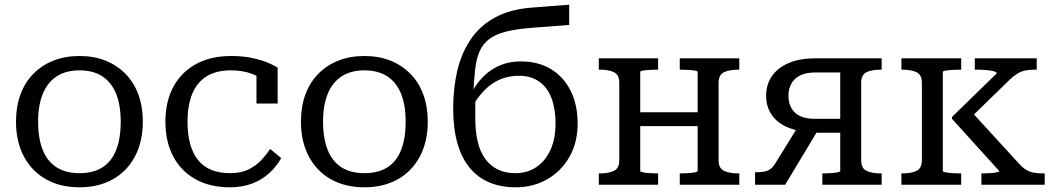

<svg xmlns="http://www.w3.org/2000/svg" viewBox="-20 -785 4479 816"><path d="M587 -268Q587 -183 553.5 -120Q520 -57 459.5 -23Q399 11 318 11Q236 11 175.5 -23Q115 -57 81.5 -120Q48 -183 48 -268Q48 -332 67 -383.5Q86 -435 122 -471.5Q158 -508 207.5 -527.5Q257 -547 318 -547Q379 -547 428 -527.5Q477 -508 513 -471.5Q549 -435 568 -383.5Q587 -332 587 -268ZM142 -268Q142 -196 162 -147Q182 -98 221 -73.5Q260 -49 318 -49Q376 -49 415 -73.5Q454 -98 473.5 -147Q493 -196 493 -268Q493 -338 473.5 -386.5Q454 -435 415 -460.5Q376 -486 318 -486Q260 -486 221 -460.5Q182 -435 162 -386.5Q142 -338 142 -268Z M959 -49Q1003 -49 1034.5 -64Q1066 -79 1088.5 -102.5Q1111 -126 1128 -152L1175 -113Q1155 -77 1123.5 -48.5Q1092 -20 1050.5 -4.5Q1009 11 957 11Q872 11 810.5 -23.5Q749 -58 716 -120.5Q683 -183 683 -268Q683 -354 717 -416.5Q751 -479 813.5 -513Q876 -547 962 -547Q1014 -547 1054 -538Q1094 -529 1121 -517.5Q1148 -506 1160 -497V-345H1070V-474Q1080 -473 1089 -469.5Q1098 -466 1104 -460Q1110 -454 1113 -447Q1116 -440 1116 -432Q1094 -455 1053 -470.5Q1012 -486 962 -486Q899 -486 858 -460.5Q817 -435 797 -386Q777 -337 777 -268Q777 -215 788 -174Q799 -133 821.5 -105Q844 -77 878 -63Q912 -49 959 -49Z M1798 -268Q1798 -183 1764.5 -120Q1731 -57 1670.5 -23Q1610 11 1529 11Q1447 11 1386.5 -23Q1326 -57 1292.5 -120Q1259 -183 1259 -268Q1259 -332 1278 -383.5Q1297 -435 1333 -471.5Q1369 -508 1418.5 -527.5Q1468 -547 1529 -547Q1590 -547 1639 -527.5Q1688 -508 1724 -471.5Q1760 -435 1779 -383.5Q1798 -332 1798 -268ZM1353 -268Q1353 -196 1373 -147Q1393 -98 1432 -73.5Q1471 -49 1529 -49Q1587 -49 1626 -73.5Q1665 -98 1684.5 -147Q1704 -196 1704 -268Q1704 -338 1684.5 -386.5Q1665 -435 1626 -460.5Q1587 -486 1529 -486Q1471 -486 1432 -460.5Q1393 -435 1373 -386.5Q1353 -338 1353 -268Z M2243 -753 2399 -765V-679L2243 -667Q2175 -662 2130 -650.5Q2085 -639 2058 -618Q2031 -597 2017.5 -565Q2004 -533 1999 -487Q1994 -441 1991 -378H2000Q2000 -358 2000 -342.5Q2000 -327 2000 -312Q2000 -297 2000 -280Q2000 -225 2010.5 -182Q2021 -139 2042.5 -109.5Q2064 -80 2096 -64.5Q2128 -49 2170 -49Q2222 -49 2260.5 -75.5Q2299 -102 2320 -149Q2341 -196 2341 -260Q2341 -322 2324 -367.5Q2307 -413 2272 -438Q2237 -463 2185 -463Q2142 -463 2106.5 -448Q2071 -433 2042 -404.5Q2013 -376 1988 -333L1987 -396Q2011 -439 2042 -467Q2073 -495 2110.5 -509.5Q2148 -524 2193 -524Q2268 -524 2322 -491Q2376 -458 2405.5 -398.5Q2435 -339 2435 -260Q2435 -180 2400.5 -119Q2366 -58 2306.5 -23.5Q2247 11 2171 11Q2109 11 2060 -9.5Q2011 -30 1976.5 -71.5Q1942 -113 1924 -176Q1906 -239 1906 -323Q1906 -410 1923.5 -484.5Q1941 -559 1980 -617Q2019 -675 2083.5 -710.5Q2148 -746 2243 -753Z M2612 -104V-433Q2612 -467 2589.5 -478Q2567 -489 2528 -489H2525V-537H2777V-489H2773Q2759 -489 2742 -488Q2725 -487 2713 -485Q2701 -483 2701 -479V-58Q2701 -55 2713 -52.5Q2725 -50 2742 -49Q2759 -48 2773 -48H2777V0H2525V-48H2528Q2567 -48 2589.5 -59Q2612 -70 2612 -104ZM2945 -58V-479Q2945 -483 2933 -485Q2921 -487 2904 -488Q2887 -489 2873 -489H2869V-537H3122V-489H3119Q3080 -489 3057 -478Q3034 -467 3034 -433V-104Q3034 -70 3057 -59Q3080 -48 3119 -48H3122V0H2869V-48H2873Q2887 -48 2904 -49Q2921 -50 2933 -52.5Q2945 -55 2945 -58ZM2661 -249V-308H2996V-249Z M3551 -477H3446Q3388 -477 3359.5 -450Q3331 -423 3331 -378Q3331 -332 3359 -306Q3387 -280 3444 -280H3579V-221H3439L3409 -225Q3356 -229 3317 -248.5Q3278 -268 3257 -301Q3236 -334 3236 -378Q3236 -425 3260 -460.5Q3284 -496 3330.5 -516.5Q3377 -537 3444 -537H3727V-489H3724Q3685 -489 3662.5 -478Q3640 -467 3640 -433V-104Q3640 -70 3662.5 -59Q3685 -48 3724 -48H3727V0H3475V-48H3479Q3493 -48 3510 -49Q3527 -50 3539 -52.5Q3551 -55 3551 -58ZM3371 -246 3456 -231 3317 0H3189V-53H3198Q3218 -53 3232 -56.5Q3246 -60 3256 -68Q3266 -76 3274 -89Z M3898 -104V-433Q3898 -467 3875.5 -478Q3853 -489 3814 -489H3811V-537H4065V-489H4060Q4046 -489 4029 -488Q4012 -487 3999.5 -485Q3987 -483 3987 -479V-58Q3987 -55 3999.5 -52.5Q4012 -50 4029 -49Q4046 -48 4060 -48H4065V0H3811V-48H3814Q3853 -48 3875.5 -59Q3898 -70 3898 -104ZM4420 0H4151V-48H4156Q4171 -48 4187.5 -49Q4204 -50 4215.5 -52.5Q4227 -55 4227 -58L4026 -280V-288L4216 -473Q4216 -479 4202 -482.5Q4188 -486 4168.5 -487.5Q4149 -489 4133 -489H4123V-537H4386V-489H4376Q4356 -489 4338 -485.5Q4320 -482 4304.5 -472.5Q4289 -463 4272 -447L4092 -272L4096 -324L4315 -85Q4329 -70 4343.5 -62Q4358 -54 4375 -51Q4392 -48 4412 -48H4420Z"/></svg>

Font: Roboto Serif
Style: Regular
Weight: 400
Designer: Greg Gazdowicz
Foundry: Commercial Type
Version: Version 1.008